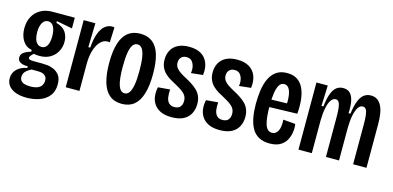

<svg xmlns="http://www.w3.org/2000/svg" viewBox="-66 -923 2990 1459"><g transform="rotate(15 1429.5 -193.0)"><path d="M182 154Q130 154 94 140Q58 126 39.5 101.5Q21 77 21 44Q21 1 50.5 -28Q80 -57 130 -66V-79Q95 -78 72.5 -90Q50 -102 50 -127Q50 -153 71 -168Q92 -183 127 -193V-207Q81 -215 55.5 -255Q30 -295 30 -351Q30 -404 51 -443.5Q72 -483 111.5 -505.5Q151 -528 204 -528H380V-444L255 -468V-454Q306 -441 329 -408.5Q352 -376 352 -331Q352 -290 333.5 -255Q315 -220 280 -199Q245 -178 196 -178Q188 -178 175 -179Q162 -180 151 -183Q135 -170 128.5 -160.5Q122 -151 122 -145Q122 -137 128.5 -133.5Q135 -130 146.5 -129Q158 -128 173 -128H228Q242 -128 268 -126Q294 -124 321 -112.5Q348 -101 367 -76Q386 -51 386 -5Q386 50 358.5 85Q331 120 284.5 137Q238 154 182 154ZM186 64Q222 64 244 55Q266 46 276 29.5Q286 13 286 -7Q286 -28 277.5 -39.5Q269 -51 256.5 -56Q244 -61 230 -62Q216 -63 206 -63H165Q133 -47 118.5 -30Q104 -13 104 10Q104 30 115 42Q126 54 144.5 59Q163 64 186 64ZM193 -248Q222 -248 236.5 -274.5Q251 -301 251 -347Q251 -394 236 -422Q221 -450 193 -450Q163 -450 147.5 -421.5Q132 -393 132 -348Q132 -318 139 -295Q146 -272 160 -260Q174 -248 193 -248Z M450 0V-299V-528H542L537 -339H552Q557 -408 573.5 -451.5Q590 -495 615.5 -516Q641 -537 671 -537Q676 -537 680.5 -536.5Q685 -536 690 -534L685 -416Q682 -417 677 -417.5Q672 -418 667 -418Q639 -418 615 -395.5Q591 -373 575.5 -329.5Q560 -286 558 -224V0Z M892 12Q833 12 795 -20Q757 -52 739 -114Q721 -176 721 -265Q721 -359 740.5 -420Q760 -481 798.5 -510.5Q837 -540 894 -540Q952 -540 990 -510.5Q1028 -481 1046.5 -421Q1065 -361 1065 -267Q1065 -174 1045.5 -111.5Q1026 -49 988 -18.5Q950 12 892 12ZM893 -71Q915 -71 929.5 -91.5Q944 -112 951.5 -154.5Q959 -197 959 -264Q959 -334 951.5 -376Q944 -418 929.5 -437Q915 -456 893 -456Q872 -456 857.5 -437Q843 -418 835.5 -376Q828 -334 828 -263Q828 -163 844 -117Q860 -71 893 -71Z M1284 12Q1231 12 1196.5 -5Q1162 -22 1144 -50Q1126 -78 1122.5 -112Q1119 -146 1127 -181L1221 -189Q1218 -156 1222 -128.5Q1226 -101 1241.5 -84.5Q1257 -68 1286 -68Q1317 -68 1331.5 -85.5Q1346 -103 1346 -131Q1346 -156 1334.5 -174Q1323 -192 1301.5 -206.5Q1280 -221 1251 -237Q1227 -249 1204 -263Q1181 -277 1162 -295.5Q1143 -314 1132 -339.5Q1121 -365 1121 -399Q1121 -441 1139 -473Q1157 -505 1192 -522.5Q1227 -540 1279 -540Q1335 -540 1371.5 -518.5Q1408 -497 1424.5 -457Q1441 -417 1434 -360L1341 -350Q1346 -378 1340.5 -402.5Q1335 -427 1320.5 -443Q1306 -459 1279 -459Q1252 -459 1237 -443Q1222 -427 1222 -401Q1222 -379 1233.5 -362.5Q1245 -346 1265 -332.5Q1285 -319 1311 -305Q1338 -291 1363 -275Q1388 -259 1407.5 -240Q1427 -221 1438 -195Q1449 -169 1449 -134Q1449 -94 1432 -60.5Q1415 -27 1379 -7.5Q1343 12 1284 12Z M1662 12Q1609 12 1574.5 -5Q1540 -22 1522 -50Q1504 -78 1500.5 -112Q1497 -146 1505 -181L1599 -189Q1596 -156 1600 -128.5Q1604 -101 1619.5 -84.5Q1635 -68 1664 -68Q1695 -68 1709.5 -85.5Q1724 -103 1724 -131Q1724 -156 1712.5 -174Q1701 -192 1679.5 -206.5Q1658 -221 1629 -237Q1605 -249 1582 -263Q1559 -277 1540 -295.5Q1521 -314 1510 -339.5Q1499 -365 1499 -399Q1499 -441 1517 -473Q1535 -505 1570 -522.5Q1605 -540 1657 -540Q1713 -540 1749.5 -518.5Q1786 -497 1802.5 -457Q1819 -417 1812 -360L1719 -350Q1724 -378 1718.5 -402.5Q1713 -427 1698.5 -443Q1684 -459 1657 -459Q1630 -459 1615 -443Q1600 -427 1600 -401Q1600 -379 1611.5 -362.5Q1623 -346 1643 -332.5Q1663 -319 1689 -305Q1716 -291 1741 -275Q1766 -259 1785.5 -240Q1805 -221 1816 -195Q1827 -169 1827 -134Q1827 -94 1810 -60.5Q1793 -27 1757 -7.5Q1721 12 1662 12Z M2055 12Q2003 12 1968.5 -8Q1934 -28 1914.5 -64Q1895 -100 1886.5 -148Q1878 -196 1878 -253Q1878 -309 1885.5 -360.5Q1893 -412 1912 -452.5Q1931 -493 1964.5 -516.5Q1998 -540 2049 -540Q2097 -540 2129 -519Q2161 -498 2178.5 -460Q2196 -422 2201.5 -371.5Q2207 -321 2202 -261L1954 -254V-313L2123 -317L2105 -285Q2109 -342 2103.5 -379Q2098 -416 2084.5 -434.5Q2071 -453 2049 -453Q2024 -453 2010 -430.5Q1996 -408 1989.5 -366Q1983 -324 1983 -265Q1983 -166 1999 -118.5Q2015 -71 2053 -71Q2068 -71 2080 -79Q2092 -87 2099.5 -102Q2107 -117 2110 -139.5Q2113 -162 2111 -190L2207 -182Q2212 -149 2206.5 -114.5Q2201 -80 2184 -51Q2167 -22 2135.5 -5Q2104 12 2055 12Z M2281 0V-328V-528H2370L2364 -366H2379Q2386 -430 2401 -468.5Q2416 -507 2438 -523.5Q2460 -540 2490 -540Q2525 -540 2545 -519Q2565 -498 2572.5 -459Q2580 -420 2577 -366H2592Q2600 -430 2615.5 -468Q2631 -506 2654 -523Q2677 -540 2708 -540Q2738 -540 2758.5 -525.5Q2779 -511 2792 -485Q2805 -459 2810.5 -422.5Q2816 -386 2816 -341V0H2711V-317Q2711 -358 2707.5 -386.5Q2704 -415 2695 -429Q2686 -443 2669 -443Q2648 -443 2633 -420.5Q2618 -398 2609.5 -356.5Q2601 -315 2600 -259V0H2497V-314Q2497 -357 2493.5 -385.5Q2490 -414 2481.5 -428.5Q2473 -443 2456 -443Q2435 -443 2419.5 -420.5Q2404 -398 2395.5 -356.5Q2387 -315 2386 -258V0Z"/></g></svg>

Font: Bricolage Grotesque 48pt Condensed Medium
Style: Regular
Weight: 500
Width: 3
Designer: Mathieu Triay
Foundry: Atelier Triay
Version: Version 1.001;gftools[0.9.33.dev8+g029e19f]